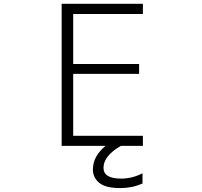

<svg xmlns="http://www.w3.org/2000/svg" viewBox="-20 -751 1040 990"><path d="M600.6 218.8Q523.4 218.8 491.2 191.4Q459 164.1 459 123Q459 54.7 524.4 1H297.9V-731.4H716.8V-678.7H357.4V-420.9H697.3V-370.1H357.4V-50.8H716.8V1H603.5Q513.7 52.7 513.7 114.3Q513.7 169.9 604.5 169.9Q661.1 169.9 714.8 142.6V195.3Q661.1 218.8 600.6 218.8Z"/></svg>

Font: Gen Shin Gothic Monospace Light
Style: Regular
Weight: 300
Designer: [Source Han Sans]
Ryoko NISHIZUKA  (kana & ideographs); Paul D. Hunt (Latin, Greek & Cyrillic); Wenlong ZHANG  (bopomofo
Version: Version 1.002.20150607